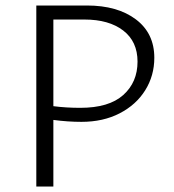

<svg xmlns="http://www.w3.org/2000/svg" viewBox="-20 -678 633 698"><path d="M541 -468Q541 -403 508 -350Q475 -297 415 -266Q355 -235 276 -235Q227 -235 174 -242V0H112V-658H296Q407 -658 474 -607.5Q541 -557 541 -468ZM480 -454Q480 -527 428 -567Q376 -607 287 -607H174V-292Q220 -286 272 -286Q376 -286 428 -332.5Q480 -379 480 -454Z"/></svg>

Font: Ysabeau Semilight
Style: Regular
Weight: 300
Designer: Christian Thalmann (Catharsis Fonts)
Version: Version 0.003